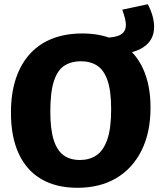

<svg xmlns="http://www.w3.org/2000/svg" viewBox="-20 -879 778 912"><path d="M348 13Q248 13 177.5 -27.5Q107 -68 69.5 -148Q32 -228 32 -343Q32 -437 56 -507.5Q80 -578 124.5 -625.5Q169 -673 231 -696.5Q293 -720 371 -720Q447 -720 507 -697Q567 -674 609 -629Q651 -584 673 -518Q695 -452 695 -368Q695 -250 652.5 -164.5Q610 -79 532.5 -33Q455 13 348 13ZM360 -119Q404 -119 437 -140.5Q470 -162 489 -214.5Q508 -267 508 -360Q508 -446 491 -496Q474 -546 442 -567Q410 -588 363 -588Q319 -588 286.5 -567.5Q254 -547 236.5 -495Q219 -443 219 -349Q219 -265 235 -214.5Q251 -164 282 -141.5Q313 -119 360 -119ZM516 -623 476 -700Q528 -700 553 -714.5Q578 -729 578 -761Q578 -774 573.5 -792Q569 -810 561 -833L682 -859Q698 -828 705 -801.5Q712 -775 712 -751Q712 -688 660 -654Q608 -620 516 -623Z"/></svg>

Font: Bitter Thin ExtraBold
Style: Regular
Weight: 800
Version: Version 3.020